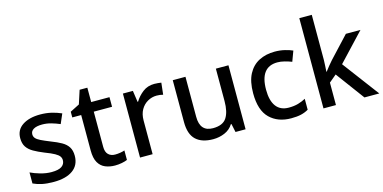

<svg xmlns="http://www.w3.org/2000/svg" viewBox="-74 -1156 3118 1562"><g transform="rotate(-15 1485.5 -375.0)"><path d="M441 -152Q441 -73 383 -31.5Q325 10 222 10Q165 10 124.5 1.5Q84 -7 50 -23V-116Q85 -99 132.5 -85.5Q180 -72 225 -72Q285 -72 311.5 -91Q338 -110 338 -142Q338 -160 328 -174.5Q318 -189 290.5 -204.5Q263 -220 210 -240Q158 -261 122.5 -281.5Q87 -302 68 -330.5Q49 -359 49 -404Q49 -474 105.5 -511.5Q162 -549 255 -549Q304 -549 347.5 -539Q391 -529 432 -511L397 -430Q362 -445 325 -455.5Q288 -466 250 -466Q202 -466 177 -451Q152 -436 152 -409Q152 -390 164 -376Q176 -362 204.5 -348Q233 -334 283 -314Q333 -295 368.5 -275Q404 -255 422.5 -226Q441 -197 441 -152Z M761 -76Q782 -76 804 -79.5Q826 -83 842 -89V-9Q824 -1 795.5 4.5Q767 10 738 10Q694 10 657 -5Q620 -20 598.5 -57Q577 -94 577 -160V-458H502V-506L581 -546L618 -660H683V-539H837V-458H683V-162Q683 -118 704.5 -97Q726 -76 761 -76Z M1216 -549Q1230 -549 1246.5 -547.5Q1263 -546 1275 -544L1264 -445Q1238 -452 1210 -452Q1170 -452 1134.5 -432Q1099 -412 1077.5 -374.5Q1056 -337 1056 -284V0H950V-539H1034L1048 -443H1052Q1078 -486 1119 -517.5Q1160 -549 1216 -549Z M1839 -539V0H1754L1739 -71H1734Q1708 -29 1662 -9.5Q1616 10 1565 10Q1470 10 1420 -37Q1370 -84 1370 -186V-539H1477V-202Q1477 -77 1586 -77Q1669 -77 1701 -126Q1733 -175 1733 -266V-539Z M2222 10Q2110 10 2042 -56.5Q1974 -123 1974 -266Q1974 -366 2007 -428Q2040 -490 2098 -519.5Q2156 -549 2230 -549Q2275 -549 2314.5 -539.5Q2354 -530 2380 -518L2348 -432Q2320 -443 2288.5 -451Q2257 -459 2229 -459Q2083 -459 2083 -267Q2083 -175 2119 -127Q2155 -79 2225 -79Q2270 -79 2304.5 -89Q2339 -99 2368 -115V-23Q2339 -6 2305 2Q2271 10 2222 10Z M2600 -380Q2600 -360 2598 -332Q2596 -304 2595 -282H2598Q2609 -297 2628.5 -321.5Q2648 -346 2663 -362L2828 -539H2951L2734 -308L2965 0H2840L2662 -241L2600 -189V0H2495V-760H2600Z"/></g></svg>

Font: Noto Sans Ol Chiki Medium
Style: Regular
Weight: 500
Designer: Monotype Design Team, Lewis McGuffie
Foundry: Monotype Imaging Inc.
Version: Version 2.003; ttfautohint (v1.8.4.7-5d5b)